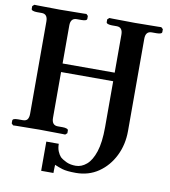

<svg xmlns="http://www.w3.org/2000/svg" viewBox="-93 -726 899 1016"><g transform="rotate(10 356.0 -217.5)"><path d="M490 -74V-321H210V-75Q210 -35 243 -35H269Q281 -35 290 -32Q299 -29 299 -23V-8L289 1Q289 1 273 0.5Q257 0 234 0Q211 0 188 -0.5Q165 -1 151 -1Q138 -1 114.5 -0.5Q91 0 66.5 0Q42 0 25.5 0.5Q9 1 9 1L0 -8V-23Q0 -35 29 -35H55Q73 -35 80 -45.5Q87 -56 87 -75V-571Q87 -611 55 -611H29Q17 -611 8 -614Q-1 -617 -1 -623V-638L9 -647Q9 -647 25 -646.5Q41 -646 64 -646Q87 -646 110 -645.5Q133 -645 147 -645Q161 -645 184 -645.5Q207 -646 231.5 -646Q256 -646 272.5 -646.5Q289 -647 289 -647L298 -638V-623Q298 -611 269 -611H243Q210 -611 210 -571V-367H490V-571Q490 -611 458 -611H432Q420 -611 411 -614Q402 -617 402 -623V-638L412 -647Q412 -647 427.5 -646.5Q443 -646 466 -646Q489 -646 512 -645.5Q535 -645 550 -645Q563 -645 586.5 -645.5Q610 -646 634 -646Q658 -646 674.5 -646.5Q691 -647 691 -647L701 -638V-623Q701 -611 672 -611H646Q613 -611 613 -571V-75Q613 -2 583 58.5Q553 119 500.5 155Q448 191 379 191Q330 191 306 183.5Q282 176 269 170Q265 168 264 168V172Q264 173 263.5 182Q263 191 263 200Q263 209 263 212H197V55H264Q264 78 271 95Q278 112 288 123Q303 136 323.5 145Q344 154 372 154Q403 154 430 131Q457 108 473.5 58Q490 8 490 -74Z"/></g></svg>

Font: Libertinus Serif SemiBold
Style: Regular
Weight: 600
Designer: Philipp H. Poll, Khaled Hosny
Foundry: Caleb Maclennan
Version: Version 7.051;RELEASE